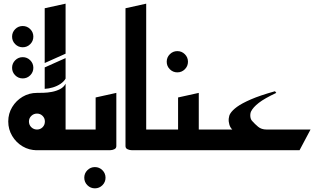

<svg xmlns="http://www.w3.org/2000/svg" viewBox="-20 -820 1740 1048"><path d="M104 -562Q80 -562 63 -579Q46 -596 46 -620Q46 -644 63 -661Q80 -678 104 -678Q128 -678 145 -661Q162 -644 162 -620Q162 -596 145 -579Q128 -562 104 -562ZM104 -392Q80 -392 63 -409Q46 -426 46 -450Q46 -474 63 -491Q80 -508 104 -508Q128 -508 145 -491Q162 -474 162 -450Q162 -426 145 -409Q128 -392 104 -392Z M173 0 238 -113H435V0ZM294 0V-200H338V0ZM224 -335V-452L338 -503V-391Q329 -375 310.5 -362.5Q292 -350 269 -343Q246 -336 224 -335ZM224 -476V-775L338 -800V-527ZM338 -157 182 -313Q195 -313 217 -313.5Q239 -314 263 -318.5Q287 -323 307.5 -333.5Q328 -344 338 -363ZM182 0Q139 0 103.5 -21Q68 -42 46.5 -78Q25 -114 25 -157Q25 -200 46.5 -235.5Q68 -271 103.5 -292Q139 -313 182 -313Q225 -313 260.5 -292Q296 -271 317 -235.5Q338 -200 338 -157Q338 -114 317 -78Q296 -42 260.5 -21Q225 0 182 0ZM182 -113Q200 -113 212.5 -125.5Q225 -138 225 -157Q225 -175 212.5 -187.5Q200 -200 182 -200Q164 -200 151 -187.5Q138 -175 138 -157Q138 -138 151 -125.5Q164 -113 182 -113Z M498 208Q474 208 457 191Q440 174 440 150Q440 126 457 109Q474 92 498 92Q522 92 539 109Q556 126 556 150Q556 174 539 191Q522 208 498 208Z M395 0V-113H502V-288L615 -313V-23Q615 -11 605 -6Q595 -1 585 -0.5Q575 0 575 0Z M705 0Q705 0 695 -0.5Q685 -1 675 -6Q665 -11 665 -23V-775L778 -800V-113H885V0Z M948 -425Q924 -425 907 -442Q890 -459 890 -483Q890 -507 907 -524Q924 -541 948 -541Q972 -541 989 -524Q1006 -507 1006 -483Q1006 -459 989 -442Q972 -425 948 -425Z M965 0V-113H1185V0ZM845 0V-113H952V-288L1065 -313V-23Q1065 -11 1055 -6Q1045 -1 1035 -0.5Q1025 0 1025 0Z M1138 0V-113H1248Q1237 -123 1232 -139.5Q1227 -156 1228.5 -172.5Q1230 -189 1237 -200Q1248 -218 1274 -237Q1300 -256 1349.5 -277.5Q1399 -299 1481 -322L1488 -313Q1424 -283 1392.5 -258.5Q1361 -234 1350 -211Q1345 -199 1346.5 -183.5Q1348 -168 1357 -159Q1371 -143 1389 -128Q1407 -113 1435 -113H1675L1615 0Z"/></svg>

Font: Reem Kufi Fun Medium
Style: Regular
Weight: 500
Designer: Khaled Hosny
Version: Version 1.005